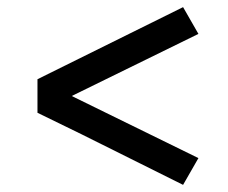

<svg xmlns="http://www.w3.org/2000/svg" viewBox="-20 -609 640 538"><path d="M493 -91 208 -233 85 -293V-387L493 -589L536 -514L181 -340L536 -166Z"/></svg>

Font: Iosevka Custom Medium Extended
Style: Regular
Weight: 500
Width: 7
Monospace: yes
Designer: Belleve Invis
Foundry: Belleve Invis
Version: Version 11.2.4; ttfautohint (v1.8.4)